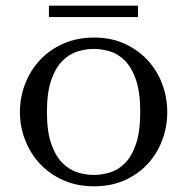

<svg xmlns="http://www.w3.org/2000/svg" viewBox="-20 -643 658 675"><path d="M568 -249Q568 -197 550 -149.5Q532 -102 498.5 -66Q465 -30 417.5 -9Q370 12 311 12Q251 12 202.5 -9.5Q154 -31 120.5 -67Q87 -103 68.5 -150.5Q50 -198 50 -249Q50 -301 68.5 -348.5Q87 -396 120.5 -432Q154 -468 202.5 -489.5Q251 -511 311 -511Q370 -511 417.5 -489.5Q465 -468 498.5 -432Q532 -396 550 -348.5Q568 -301 568 -249ZM473 -249Q473 -319 458 -362.5Q443 -406 419 -430Q395 -454 366 -462.5Q337 -471 310 -471Q283 -471 254 -462.5Q225 -454 200.5 -430Q176 -406 160.5 -362.5Q145 -319 145 -249Q145 -180 160.5 -136.5Q176 -93 200.5 -69Q225 -45 254 -36.5Q283 -28 310 -28Q337 -28 366 -36.5Q395 -45 419 -69Q443 -93 458 -136.5Q473 -180 473 -249ZM152 -583H465V-623H152Z"/></svg>

Font: Tenor Sans
Style: Regular
Weight: 400
Designer: Denis Masharov
Foundry: Denis Masharov
Version: Version 1.1